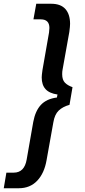

<svg xmlns="http://www.w3.org/2000/svg" viewBox="-109 -892 451 1022"><path d="M-89 110 -75 27H-36Q21 27 33 -43L68 -243Q79 -302 109 -334Q139 -366 194 -373L197 -389Q154 -395 133.5 -417.5Q113 -440 113 -480Q113 -491 117 -519L152 -719Q154 -735 154 -743Q154 -789 108 -789H69L84 -872H164Q214 -872 239 -844Q264 -816 264 -765Q264 -752 260 -722L224 -521Q222 -512 222 -497Q222 -467 236.5 -452Q251 -437 277 -428L261 -334Q225 -324 203.5 -303.5Q182 -283 175 -241L139 -40Q127 30 89 70Q51 110 -9 110Z"/></svg>

Font: Open Sauce Sans SemiBold Italic
Style: Regular
Weight: 600
Italic angle: -10°
Designer: Alfredo Marco Pradil
Foundry: Creative Sauce Fz LLC
Version: Version 1.477